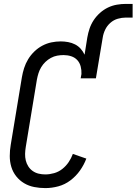

<svg xmlns="http://www.w3.org/2000/svg" viewBox="-20 -955 699 983"><path d="M212 8Q183 8 155 2.5Q127 -3 103.5 -17Q80 -31 63 -52.5Q46 -74 38 -100.5Q30 -127 30 -156Q30 -185 35 -214L92 -559Q96 -583 103.5 -606.5Q111 -630 124 -651.5Q137 -673 155.5 -691Q174 -709 196.5 -721Q219 -733 243 -738Q267 -743 291 -743Q310 -743 329 -739.5Q348 -736 364.5 -727.5Q381 -719 393 -705.5Q405 -692 413 -675L427 -763Q431 -786 438.5 -808.5Q446 -831 459.5 -851.5Q473 -872 492 -889Q511 -906 533 -916.5Q555 -927 578.5 -931Q602 -935 624 -935H659V-865H624Q604 -865 583 -859Q562 -853 545 -838Q528 -823 518.5 -803Q509 -783 506 -763L471 -554H393L397 -576Q398 -596 393 -615Q388 -634 375.5 -647.5Q363 -661 344.5 -667Q326 -673 306 -673H305Q289 -673 272.5 -670Q256 -667 240.5 -658.5Q225 -650 212.5 -638Q200 -626 191 -611Q182 -596 177 -580Q172 -564 169 -548L112 -203Q109 -185 108.5 -167.5Q108 -150 112 -133.5Q116 -117 125 -103Q134 -89 147.5 -79.5Q161 -70 177.5 -66Q194 -62 212 -62Q234 -62 257 -68.5Q280 -75 299 -90Q318 -105 331.5 -125Q345 -145 353 -167L422 -143Q410 -111 389.5 -82Q369 -53 340.5 -31.5Q312 -10 278.5 -1Q245 8 212 8Z"/></svg>

Font: Iosevka SS04
Style: Italic
Weight: 400
Italic angle: -9°
Monospace: yes
Designer: Belleve Invis
Foundry: Belleve Invis
Version: Version 19.0.0; ttfautohint (v1.8.4)